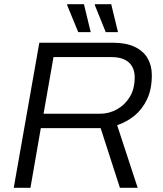

<svg xmlns="http://www.w3.org/2000/svg" viewBox="-20 -888 772 908"><path d="M45 0 166 -686H513Q576 -686 617 -666.5Q658 -647 678 -612.5Q698 -578 698 -533Q698 -465 675 -417.5Q652 -370 615.5 -340.5Q579 -311 534 -296L631 0H547L456 -282H173L124 0ZM186 -350H451Q496 -350 533.5 -371Q571 -392 594 -430Q617 -468 617 -522Q617 -567 589.5 -592.5Q562 -618 506 -618H233ZM350 -736 297 -865 299 -868H377L409 -736ZM480 -736 428 -865 430 -868H506L538 -736Z"/></svg>

Font: Archivo SemiBold Light
Style: Italic
Weight: 300
Italic angle: -10°
Version: Version 2.001